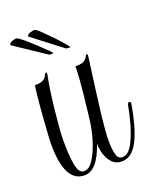

<svg xmlns="http://www.w3.org/2000/svg" viewBox="-105 -580 527 647"><g transform="rotate(-20 159.0 -257.0)"><path d="M88 2Q17 2 17 -135Q17 -148 19 -177.5Q21 -207 23.5 -241Q26 -275 29 -303Q32 -331 34 -341Q68 -339 77 -361Q80 -368 84 -368Q86 -368 86 -365Q86 -361 85 -357Q81 -338 76.5 -308Q72 -278 68.5 -245Q65 -212 62.5 -182.5Q60 -153 60 -133Q60 -74 66.5 -43Q73 -12 90 -12Q104 -12 114 -22Q124 -32 137 -58Q162 -112 169 -183Q179 -266 181.5 -303.5Q184 -341 184 -354Q219 -352 228 -374Q230 -379 233 -379Q237 -379 236 -371Q226 -296 219.5 -247Q213 -198 209.5 -167Q206 -136 204.5 -115.5Q203 -95 203 -77Q203 -54 207.5 -33Q212 -12 229 -12Q252 -12 270 -50Q282 -75 291.5 -108.5Q301 -142 306 -172Q308 -179 313 -179Q318 -179 318 -172Q303 -84 280 -41.5Q257 1 222 1Q201 1 188 -12.5Q175 -26 169 -45.5Q163 -65 163 -84Q134 2 88 2ZM175 -421 68 -503Q70 -510 80.5 -513.5Q91 -517 97 -516Q102 -515 116.5 -501Q131 -487 148.5 -469Q166 -451 178 -436.5Q190 -422 190 -421Q190 -419 175 -421ZM114 -421 2 -496Q3 -503 13 -507Q23 -511 29 -510Q34 -510 49.5 -497Q65 -484 83.5 -467Q102 -450 115.5 -436.5Q129 -423 129 -422Q129 -419 114 -421Z"/></g></svg>

Font: Updock
Style: Regular
Weight: 400
Designer: Robert E. Leuschke
Foundry: Robert E. Leuschke
Version: Version 1.010; ttfautohint (v1.8.4.7-5d5b)